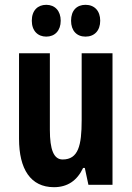

<svg xmlns="http://www.w3.org/2000/svg" viewBox="-20 -767 548 797"><path d="M112 -681C112 -639 137 -615 172 -615C208 -615 232 -640 232 -681C232 -722 208 -747 172 -747C137 -747 112 -724 112 -681ZM275 -681C275 -640 298 -615 335 -615C372 -615 396 -640 396 -681C396 -722 372 -747 335 -747C299 -747 275 -724 275 -681ZM447 -546H319V-268C319 -163 305 -105 240 -105C203 -105 187 -146 187 -228V-546H59V-191C59 -65 107 10 204 10C260 10 300 -17 325 -70H332L347 0H447Z"/></svg>

Font: Noto Sans Gurmukhi UI ExtraCondensed
Style: Bold
Weight: 700
Width: 2
Designer: Jelle Bosma - Monotype Design Team
Foundry: Monotype Imaging Inc.
Version: Version 2.004